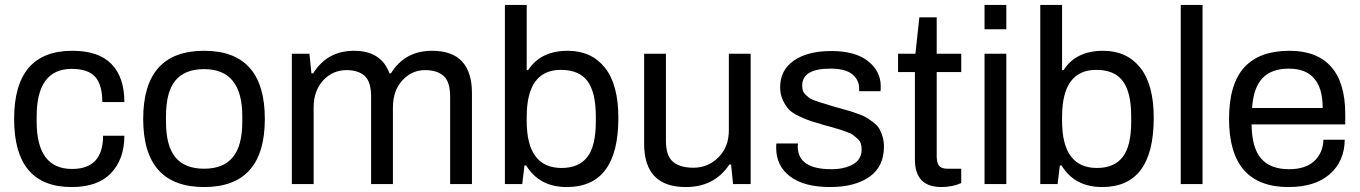

<svg xmlns="http://www.w3.org/2000/svg" viewBox="-20 -743 5490 775"><path d="M269 12Q37 12 37 -263Q37 -538 272 -538Q378 -538 430 -484.5Q482 -431 482 -331H393Q393 -401 364 -433Q335 -465 270 -465Q128 -465 128 -273V-252Q128 -61 271 -61Q396 -61 396 -195H482Q482 -101 428.5 -44.5Q375 12 269 12Z M804 12Q558 12 558 -263Q558 -538 804 -538Q1049 -538 1049 -263Q1049 12 804 12ZM804 -62Q881 -62 919.5 -108Q958 -154 958 -252V-274Q958 -464 804 -464Q726 -464 688 -418Q650 -372 650 -274V-252Q650 -154 688 -108Q726 -62 804 -62Z M1158 0V-526H1229L1237 -447H1244Q1301 -538 1409 -538Q1519 -538 1552 -447H1558Q1614 -538 1724 -538Q1885 -538 1885 -367V0H1797V-353Q1797 -413 1770.5 -436.5Q1744 -460 1696 -460Q1642 -460 1604 -418.5Q1566 -377 1566 -309V0H1478V-353Q1478 -413 1452 -436.5Q1426 -460 1379 -460Q1323 -460 1284.5 -418.5Q1246 -377 1246 -309V0Z M2268 12Q2157 12 2104 -75H2097L2088 0H2018V-723H2106V-460H2112Q2162 -538 2272 -538Q2367 -538 2421.5 -470Q2476 -402 2476 -267Q2476 12 2268 12ZM2247 -65Q2316 -65 2350.5 -109Q2385 -153 2385 -252V-273Q2385 -371 2351 -416Q2317 -461 2244 -461Q2106 -461 2106 -271V-255Q2106 -65 2247 -65Z M2748 12Q2580 12 2580 -163V-526H2668V-175Q2668 -114 2696.5 -90Q2725 -66 2779 -66Q2838 -66 2880 -108Q2922 -150 2922 -217V-526H3010V0H2939L2931 -79H2924Q2864 12 2748 12Z M3331 12Q3226 12 3169.5 -30.5Q3113 -73 3113 -147Q3113 -159 3114 -164H3201Q3200 -158 3200 -151Q3201 -60 3336 -60Q3389 -60 3423.5 -80Q3458 -100 3458 -139Q3458 -153 3454.5 -164Q3451 -175 3441 -183.5Q3431 -192 3423.5 -198Q3416 -204 3397.5 -210.5Q3379 -217 3370.5 -220Q3362 -223 3338.5 -229.5Q3315 -236 3307 -238Q3271 -249 3254.5 -254Q3238 -259 3208.5 -272.5Q3179 -286 3165.5 -300Q3152 -314 3140.5 -337.5Q3129 -361 3129 -391Q3129 -460 3184.5 -498.5Q3240 -537 3336 -537Q3432 -537 3483.5 -496.5Q3535 -456 3535 -395Q3535 -379 3534 -375H3448V-386Q3448 -420 3420.5 -443Q3393 -466 3331 -466Q3218 -466 3218 -397Q3218 -386 3221 -377Q3224 -368 3231.5 -361Q3239 -354 3245 -349Q3251 -344 3265.5 -338.5Q3280 -333 3288 -330.5Q3296 -328 3315 -322.5Q3334 -317 3342 -314Q3353 -311 3377.5 -304Q3402 -297 3414 -293.5Q3426 -290 3447.5 -282Q3469 -274 3480.5 -266.5Q3492 -259 3507 -247.5Q3522 -236 3529.5 -223Q3537 -210 3542.5 -191.5Q3548 -173 3548 -151Q3548 -70 3489 -29Q3430 12 3331 12Z M3780 12Q3673 12 3673 -99V-452H3605V-526H3675L3691 -673H3761V-526H3860V-452H3761V-112Q3761 -86 3770.5 -74Q3780 -62 3804 -62H3860V-4Q3823 12 3780 12Z M3954 -625V-723H4042V-625ZM3954 0V-526H4042V0Z M4429 12Q4318 12 4265 -75H4258L4249 0H4179V-723H4267V-460H4273Q4323 -538 4433 -538Q4528 -538 4582.5 -470Q4637 -402 4637 -267Q4637 12 4429 12ZM4408 -65Q4477 -65 4511.5 -109Q4546 -153 4546 -252V-273Q4546 -371 4512 -416Q4478 -461 4405 -461Q4267 -461 4267 -271V-255Q4267 -65 4408 -65Z M4746 0V-723H4834V0Z M5181 12Q4941 12 4941 -263Q4941 -403 5002 -470.5Q5063 -538 5185 -538Q5296 -538 5353 -473.5Q5410 -409 5410 -283V-241H5032Q5033 -146 5070.5 -103Q5108 -60 5183 -60Q5249 -60 5284.5 -92.5Q5320 -125 5322 -179H5408Q5407 -92 5347.5 -40Q5288 12 5181 12ZM5034 -307H5319Q5319 -466 5182 -466Q5112 -466 5075.5 -427Q5039 -388 5034 -307Z"/></svg>

Font: Archivo
Style: Regular
Weight: 400
Designer: Hector Gatti
Foundry: Omnibus-Type
Version: Version 2.001